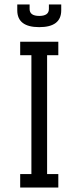

<svg xmlns="http://www.w3.org/2000/svg" viewBox="-20 -836 350 856"><path d="M240 -60V0H70V-60H120V-590H70V-650H240V-590H190V-60ZM112 -816V-796Q112 -765 155 -765Q198 -765 198 -796V-816H253V-790Q253 -715 155 -715Q57 -715 57 -790V-816Z"/></svg>

Font: Unica One
Style: Regular
Weight: 400
Designer: Eduardo Rodriguez Tunni
Foundry: Eduardo Rodriguez Tunni
Version: Version 1.001